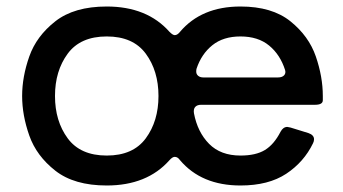

<svg xmlns="http://www.w3.org/2000/svg" viewBox="-20 -557 1054 590"><path d="M948 -235H598Q586 -235 580 -228.5Q574 -222 576 -209Q587 -151 622.5 -115Q658 -79 719 -79Q766 -79 794 -96Q822 -113 842 -152Q850 -167 863 -167Q865 -167 873 -165L928 -148Q945 -142 945 -129Q945 -123 942 -117Q914 -59 859.5 -23Q805 13 719 13Q599 13 533 -65Q526 -75 517 -75Q510 -75 501 -65Q432 13 308 13Q208 13 150 -32.5Q92 -78 70 -140.5Q48 -203 48 -262Q48 -321 70 -383.5Q92 -446 150 -491.5Q208 -537 308 -537Q432 -537 501 -459Q511 -449 517 -449Q525 -449 533 -459Q599 -537 719 -537Q816 -537 872.5 -491.5Q929 -446 950.5 -383.5Q972 -321 972 -262V-249Q972 -235 948 -235ZM467 -262Q467 -339 428 -392Q389 -445 308 -445Q227 -445 188 -392Q149 -339 149 -262Q149 -185 188 -132Q227 -79 308 -79Q389 -79 428 -132Q467 -185 467 -262ZM584 -346Q583 -343 583 -337Q583 -329 589 -324Q595 -319 605 -319H834Q847 -319 853 -325.5Q859 -332 856 -342Q841 -389 807 -417Q773 -445 719 -445Q666 -445 632.5 -418Q599 -391 584 -346Z"/></svg>

Font: Shippori Gothic B2 Bold
Style: Regular
Weight: 700
Designer: FONTDASU
Foundry: FONTDASU / Google Inc. / but / Adobe
Version: Version 1.130